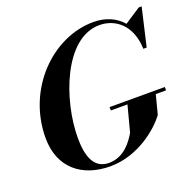

<svg xmlns="http://www.w3.org/2000/svg" viewBox="-134 -897 1056 1045"><g transform="rotate(-20 394.5 -375.0)"><path d="M437.5 -294.5V-275H534L494.5 -125C470 -83 420.5 -10 331.5 -10C242.5 -10 217.5 -93.5 217.5 -195.5C217.5 -412.5 333.5 -733 537.5 -733C630 -733 714.5 -667 718.5 -530H738L789 -750H772L679 -689C640.5 -734.5 582 -760 512.5 -760C274.5 -760 52.5 -538 52.5 -255C52.5 -82 169.5 10 332.5 10C495.5 10 624.5 -102 669.5 -165L698 -275H757.5V-294.5Z"/></g></svg>

Font: Bodoni* 11pt
Style: Bold Italic
Weight: 700
Italic angle: -13°
Version: Version 2.3